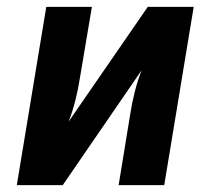

<svg xmlns="http://www.w3.org/2000/svg" viewBox="-20 -540 640 560"><path d="M29 0 115 -520H248L213 -312Q208 -280 200 -248Q192 -216 180 -185L411 -520H545L459 0H326L360 -208Q365 -240 373 -272Q381 -304 393 -335L163 0Z"/></svg>

Font: Iosevka HT Extrabold Extended
Style: Italic
Weight: 800
Width: 7
Italic angle: -9°
Monospace: yes
Designer: Belleve Invis
Foundry: Belleve Invis
Version: Version 32.3.0; ttfautohint (v1.8.4)